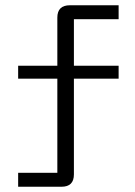

<svg xmlns="http://www.w3.org/2000/svg" viewBox="-20 -710 515 730"><path d="M49 0V-53H198V-643Q198 -690 246 -690H431V-637H261V-47Q261 0 214 0ZM49 -411V-460H431V-411Z"/></svg>

Font: Mozilla Text ExtraLight
Style: Regular
Weight: 200
Designer: Studio DRAMA
Foundry: Studio DRAMA
Version: Version 1.000